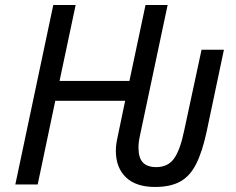

<svg xmlns="http://www.w3.org/2000/svg" viewBox="-20 -734 938 764"><path d="M597 10Q521 10 481 -28.5Q441 -67 441 -134Q441 -159 448 -189L478 -333H200L130 0H41L192 -714H281L217 -412H495L559 -714H647L537 -195Q531 -168 531 -147Q531 -106 548.5 -87.5Q566 -69 602 -69Q648 -69 672.5 -103Q697 -137 713 -215L782 -536H871L802 -209Q785 -130 760.5 -81.5Q736 -33 697 -11.5Q658 10 597 10Z"/></svg>

Font: Noto Sans IKEA
Style: Italic
Weight: 400
Italic angle: -12°
Designer: Monotype Design Team
Foundry: Monotype Imaging Inc.
Version: Version 2.001